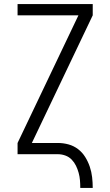

<svg xmlns="http://www.w3.org/2000/svg" viewBox="-20 -755 540 940"><path d="M373 165Q373 146 371.5 127.5Q370 109 365 91Q360 73 352 56.5Q344 40 331 26.5Q318 13 300 6.5Q282 0 264 0H66V-55L364 -680H66V-735H434V-680L136 -55H264Q290 -55 315.5 -48Q341 -41 362 -25Q383 -9 397 13.5Q411 36 419.5 61Q428 86 431 112.5Q434 139 434 165Z"/></svg>

Font: Iosevka Term Light
Style: Regular
Weight: 300
Monospace: yes
Designer: Belleve Invis
Foundry: Belleve Invis
Version: Version 9.0.1; ttfautohint (v1.8.3)